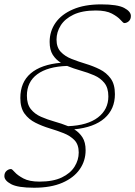

<svg xmlns="http://www.w3.org/2000/svg" viewBox="-23 -737 618 878"><path d="M368.5 -50Q368.5 -1.5 341.5 37.2Q314.5 76 262 98.8Q209.5 121.5 133 121.5Q58.5 121.5 27.8 105Q-3 88.5 -3 68.5Q-3 53 6.8 44.5Q16.5 36 27.5 36Q32 36 44.5 50.2Q57 64.5 84 79Q111 93.5 157.5 93.5Q220 93.5 259.5 74.5Q299 55.5 318 25Q337 -5.5 337 -39.5Q337 -75.5 317.8 -95.8Q298.5 -116 268 -128Q237.5 -140 203.5 -150.2Q169.5 -160.5 139 -175.8Q108.5 -191 89.2 -217.5Q70 -244 70 -289Q70 -361 117.5 -401.5Q165 -442 255.5 -450Q232.5 -464 218.2 -486.5Q204 -509 204 -545.5Q204 -594 231 -632.8Q258 -671.5 310.8 -694.2Q363.5 -717 439.5 -717Q514 -717 544.8 -700.8Q575.5 -684.5 575.5 -664Q575.5 -648.5 566 -640Q556.5 -631.5 545 -631.5Q541 -631.5 528.2 -646Q515.5 -660.5 488.8 -674.8Q462 -689 415 -689Q353 -689 313.2 -670Q273.5 -651 254.5 -620.5Q235.5 -590 235.5 -556Q235.5 -520.5 254.8 -500Q274 -479.5 304.5 -467.5Q335 -455.5 369 -445.2Q403 -435 433.5 -419.8Q464 -404.5 483.2 -378Q502.5 -351.5 502.5 -306.5Q502.5 -238 455 -196.2Q407.5 -154.5 316.5 -145.5Q339.5 -131.5 354 -109Q368.5 -86.5 368.5 -50ZM472.5 -296Q472.5 -335 454.5 -357.5Q436.5 -380 407.8 -392.5Q379 -405 346.2 -414.2Q313.5 -423.5 284 -435.5Q195 -432.5 147.5 -397.5Q100 -362.5 100 -299.5Q100 -260.5 118 -238Q136 -215.5 164.5 -203Q193 -190.5 226 -181.2Q259 -172 288.5 -160Q377.5 -163.5 425 -200Q472.5 -236.5 472.5 -296Z"/></svg>

Font: Newsreader 6pt ExtraLight
Style: Italic
Weight: 275
Italic angle: -17°
Designer: Hugues Gentile
Foundry: Production Type
Version: Version 1.003; ttfautohint (v1.8.3)